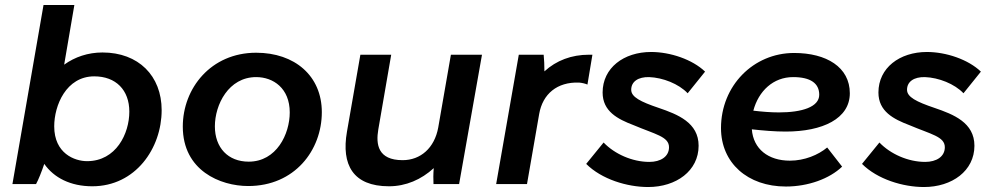

<svg xmlns="http://www.w3.org/2000/svg" viewBox="-20 -740 3992 772"><path d="M30 0H125C134 -16 148 -51 158 -81C197 -25 264 9 351 9C525 9 630 -144 630 -297C630 -435 537 -529 392 -529C334 -529 281 -511 238 -480L279 -720H155ZM330 -92C280 -92 198 -123 198 -232C198 -316 246 -433 359 -433C446 -433 500 -378 500 -291C500 -203 447 -92 330 -92Z M978 8C1165 8 1274 -136 1274 -289C1274 -435 1165 -528 1010 -528C828 -528 715 -385 715 -231C715 -54 866 8 978 8ZM980 -90C897 -90 844 -146 844 -232C844 -319 899 -430 1010 -430C1079 -430 1145 -385 1145 -288C1145 -201 1092 -90 980 -90Z M1544 9C1612 9 1674 -18 1724 -64C1722 -42 1722 -16 1723 0H1826L1918 -520H1793L1742 -227C1727 -145 1671 -96 1599 -96C1499 -96 1491 -160 1501 -219L1553 -520H1429L1375 -210C1352 -78 1399 9 1544 9Z M1975 0H2099L2148 -282C2162 -362 2220 -411 2308 -408C2320 -407 2333 -404 2342 -400L2362 -520H2348C2278 -520 2217 -497 2169 -453C2169 -476 2168 -501 2166 -520H2066Z M2586 12C2699 12 2789 -53 2789 -154C2789 -247 2705 -280 2629 -306C2555 -331 2518 -350 2518 -379C2518 -412 2546 -431 2590 -430C2645 -428 2709 -403 2745 -365L2815 -452C2764 -501 2675 -531 2598 -531C2488 -531 2403 -467 2403 -368C2403 -292 2464 -261 2527 -237C2614 -200 2670 -191 2670 -148C2670 -110 2636 -89 2591 -89C2522 -89 2451 -121 2407 -167L2337 -81C2399 -19 2502 12 2586 12Z M3140 10C3229 10 3315 -21 3366 -70L3306 -147C3270 -117 3215 -94 3156 -94C3069 -94 3009 -141 3003 -220C3049 -215 3095 -211 3139 -211C3288 -211 3397 -263 3397 -365C3397 -470 3303 -527 3173 -527C3009 -527 2879 -395 2879 -225C2879 -85 2986 10 3140 10ZM3009 -295C3030 -374 3089 -430 3169 -430C3239 -430 3274 -405 3274 -359C3274 -310 3205 -288 3112 -288C3078 -288 3043 -291 3009 -295Z M3695 12C3808 12 3898 -53 3898 -154C3898 -247 3814 -280 3738 -306C3664 -331 3627 -350 3627 -379C3627 -412 3655 -431 3699 -430C3754 -428 3818 -403 3854 -365L3924 -452C3873 -501 3784 -531 3707 -531C3597 -531 3512 -467 3512 -368C3512 -292 3573 -261 3636 -237C3723 -200 3779 -191 3779 -148C3779 -110 3745 -89 3700 -89C3631 -89 3560 -121 3516 -167L3446 -81C3508 -19 3611 12 3695 12Z"/></svg>

Font: Fixel Display 20240404 SemiBold
Style: Italic
Weight: 600
Italic angle: -10°
Designer: AlfaBravo + MacPaw
Foundry: Kyrylo Tkachov, Marchela Mozhyna, Serhii Makarenko, Maria Weinstein, Zakhar Kryvoshyya
Version: Version 1.211;Glyphs 3.2 (3225)